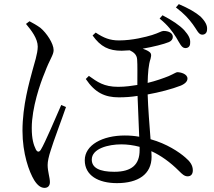

<svg xmlns="http://www.w3.org/2000/svg" viewBox="-20 -852 1040 931"><path d="M834 -671C851 -643 860 -620 877 -619C890 -618 902 -625 902 -643C904 -664 895 -681 873 -706C850 -730 816 -753 768 -778L754 -762C796 -728 816 -699 834 -671ZM915 -734C934 -709 942 -685 959 -684C973 -683 984 -692 984 -709C986 -728 976 -748 952 -772C927 -793 896 -811 847 -832L833 -816C875 -784 895 -761 915 -734ZM106 -736C132 -705 163 -665 163 -626C163 -592 146 -543 137 -509C123 -456 89 -341 89 -218C89 -107 121 -19 146 22C162 47 178 59 196 59C213 59 222 48 222 31C222 9 211 -20 211 -52C211 -69 216 -93 226 -123C238 -164 281 -277 300 -333L277 -343C254 -291 198 -158 178 -126C170 -113 161 -114 154 -127C143 -149 134 -178 134 -231C134 -329 175 -448 197 -500C221 -565 240 -585 240 -609C240 -641 206 -692 176 -717C158 -730 140 -740 123 -749ZM657 -140V-124C657 -55 620 -19 534 -19C463 -19 425 -38 425 -78C425 -132 506 -152 568 -152C597 -152 627 -148 657 -140ZM411 -484 396 -469C441 -402 489 -380 556 -380C587 -380 616 -382 647 -387L655 -189C633 -193 610 -195 585 -195C477 -195 391 -149 391 -75C391 -1 457 36 547 36C650 36 715 -7 715 -92L714 -119C760 -98 805 -66 849 -22C863 -8 874 3 890 3C907 3 915 -9 915 -26C915 -50 902 -69 878 -89C848 -115 789 -155 710 -177C705 -243 698 -328 696 -394C752 -404 814 -420 857 -437C880 -447 889 -459 889 -471C889 -494 855 -502 840 -502C834 -502 825 -495 798 -483C773 -473 737 -460 696 -450C697 -497 700 -538 710 -567C715 -586 714 -594 702 -602C693 -608 683 -612 672 -616C724 -625 775 -638 799 -648C811 -653 818 -662 818 -673C818 -692 798 -702 773 -702C763 -702 752 -693 717 -682C687 -673 623 -656 557 -656C513 -656 483 -668 444 -694L429 -680C468 -625 508 -606 570 -606L609 -608C626 -600 644 -588 645 -563C647 -539 646 -486 646 -440C621 -436 588 -431 553 -431C483 -431 452 -455 411 -484Z"/></svg>

Font: Harano Aji Mincho CN
Style: Regular
Weight: 400
Foundry: Masamichi Hosoda
Version: HaranoAjiMinchoCN-Regular version 20230610;ttx 4.39.4